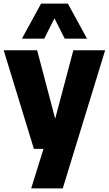

<svg xmlns="http://www.w3.org/2000/svg" viewBox="-24 -828 604 1068"><path d="M164.5 0 -3.5 -548.5H182.5L283 -167.5L384 -548.5H561L325 220H149.5L218 0ZM98 -613 204.5 -808H353.5L460 -613H336L279 -726L222 -613Z"/></svg>

Font: Encode Sans SmCnd XBd
Style: Regular
Weight: 800
Width: 4
Designer: Multiple Designers
Foundry: Impallari Type
Version: Version 3.002; ttfautohint (v1.8.3) -l 8 -r 50 -G 200 -x 14 